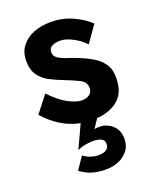

<svg xmlns="http://www.w3.org/2000/svg" viewBox="-136 -550 710 879"><g transform="rotate(-20 219.5 -110.5)"><path d="M84 -172Q130 -124 168 -104.5Q206 -85 230 -85Q254 -85 269 -95.5Q284 -106 284 -127Q284 -156 253.5 -171Q223 -186 184 -201Q152 -213 122 -228.5Q92 -244 72.5 -270.5Q53 -297 53 -341Q53 -384 75.5 -413Q98 -442 135 -456.5Q172 -471 218 -471Q276 -471 324 -449Q372 -427 405 -396L348 -315Q324 -341 290.5 -358.5Q257 -376 230 -376Q204 -376 189 -367Q174 -358 174 -340Q174 -321 190.5 -310Q207 -299 233 -290.5Q259 -282 287 -271Q319 -258 348 -241Q377 -224 395.5 -197.5Q414 -171 414 -131Q414 -59 374.5 -24.5Q335 10 269 15L240 58Q247 57 253.5 56.5Q260 56 268 56Q287 56 307 66Q327 76 340.5 96Q354 116 354 146Q354 180 335.5 203.5Q317 227 288.5 238.5Q260 250 230 250Q192 250 163 242Q134 234 104 212L145 152Q162 165 181 171Q200 177 216 177Q269 177 269 140Q269 121 252.5 114Q236 107 212 107Q204 107 182.5 110Q161 113 138 123L190 11Q139 1 96.5 -26Q54 -53 21 -91Z"/></g></svg>

Font: Von Semi
Style: Regular
Weight: 600
Version: Version 4.000; ttfautohint (v1.8.4.7-5d5b)